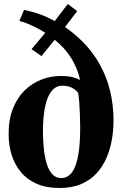

<svg xmlns="http://www.w3.org/2000/svg" viewBox="-20 -928 608 959"><path d="M277.5 11Q211.5 11 163.5 -10Q115.5 -31 84.5 -68.2Q53.5 -105.5 38.2 -154.5Q23 -203.5 23 -259Q23 -332.5 45 -387Q67 -441.5 104 -477.2Q141 -513 187.5 -530.8Q234 -548.5 283.5 -548.5Q320 -548.5 342.2 -542.8Q364.5 -537 380 -528.5Q370.5 -572 350.2 -612Q330 -652 297.8 -687.8Q265.5 -723.5 219 -752.5L288.5 -772.5L187 -648L137.5 -682.5L243 -808L234 -744.5Q212 -762 183.2 -778Q154.5 -794 126.5 -806.2Q98.5 -818.5 77 -823.5L100 -878.5Q129.5 -872.5 158.2 -863.8Q187 -855 218.2 -840.8Q249.5 -826.5 286 -802.5L227.5 -789L318.5 -908L365.5 -872.5L276.5 -756L276 -811.5Q342 -771 392.5 -720Q443 -669 477.5 -607.8Q512 -546.5 529.5 -475.8Q547 -405 547 -325Q547 -278.5 538.8 -230.8Q530.5 -183 512 -139.8Q493.5 -96.5 462.5 -62.5Q431.5 -28.5 385.8 -8.8Q340 11 277.5 11ZM285.5 -38.5Q310 -38.5 328 -54.5Q346 -70.5 357.5 -102Q369 -133.5 374.8 -180.5Q380.5 -227.5 380.5 -290Q380.5 -322.5 379.2 -356Q378 -389.5 375.8 -418.2Q373.5 -447 370.5 -462.5Q362 -477 341.5 -488.5Q321 -500 290.5 -500Q267.5 -500 249.5 -485.2Q231.5 -470.5 219.2 -441.2Q207 -412 200.8 -369.5Q194.5 -327 194.5 -271.5Q194.5 -227.5 198.8 -186Q203 -144.5 213 -111.2Q223 -78 240.8 -58.2Q258.5 -38.5 285.5 -38.5Z"/></svg>

Font: Merriweather 72pt ExtraBold
Style: Regular
Weight: 800
Version: Version 2.100